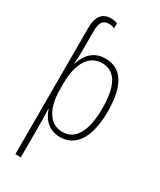

<svg xmlns="http://www.w3.org/2000/svg" viewBox="-245 -846 969 1160"><g transform="rotate(30 239.0 -266.0)"><path d="M168 -766C109 -766 76 -729 76 -649V234H114V-16C114 -48 113 -79 111 -102H114C132 -45 175 10 257 10C364 10 431 -82 431 -270C431 -450 371 -539 260 -539C175 -539 132 -482 111 -417H109C112 -447 114 -480 114 -511V-647C114 -705 131 -731 171 -731C187 -731 200 -728 212 -723V-758C202 -762 187 -766 168 -766ZM256 -505C349 -505 393 -422 393 -269C393 -95 336 -24 254 -24C168 -24 114 -103 114 -239V-284C114 -417 164 -505 256 -505Z"/></g></svg>

Font: Noto Sans Condensed ExtraLight
Style: Regular
Weight: 200
Width: 3
Designer: Monotype Design Team
Foundry: Monotype Imaging Inc.
Version: Version 2.013